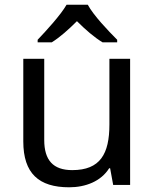

<svg xmlns="http://www.w3.org/2000/svg" viewBox="-20 -786 658 816"><path d="M353 -766H263C237 -721 177 -656 140 -617V-606H200C235 -628 271 -660 307 -696C343 -660 381 -627 416 -606H478V-617C440 -655 377 -721 353 -766ZM533 -536H445V-257C445 -132 406 -63 287 -63C206 -63 168 -105 168 -191V-536H79V-185C79 -49 145 10 274 10C343 10 409 -15 444 -71H448L461 0H533Z"/></svg>

Font: Noto Sans Syriac Western
Style: Regular
Weight: 400
Designer: Patrick Giasson and the Monotype Design Team
Foundry: Monotype Imaging Inc.
Version: Version 3.000